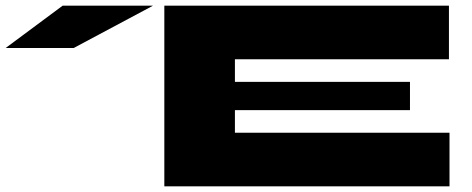

<svg xmlns="http://www.w3.org/2000/svg" viewBox="-20 -660 1672 680"><path d="M812 -270V-190H1572V0H562V-640H1570V-450H812V-370H1432V-270ZM0 -490 202 -640H522L241 -490Z"/></svg>

Font: Syne ExtraBold
Style: Regular
Weight: 800
Designer: Lucas Descroix
Foundry: Bonjour Monde
Version: Version 2.200; ttfautohint (v1.8.4)